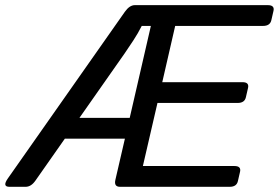

<svg xmlns="http://www.w3.org/2000/svg" viewBox="-59 -720 1075 740"><path d="M-22.5 0Q-51.3 0 -28.8 -32.2L422.4 -674.8Q440.4 -700.2 460.9 -700.2H973.1Q1000 -700.2 995.1 -678.2L986.8 -642.1Q981.9 -620.1 954.6 -620.1H616.2L566.4 -403.3H875.5Q901.9 -403.3 897 -381.3L888.7 -345.2Q883.8 -323.2 856.9 -323.2H547.9L491.7 -80.1H844.7Q871.1 -80.1 866.2 -58.1L857.9 -22Q853 0 826.2 0H403.8Q379.4 0 385.7 -26.9L422.4 -185.5H190.9L77.6 -23.9Q61 0 39.6 0ZM247.1 -265.6H440.9L522.5 -620.1H487.3Q472.7 -591.3 454.8 -564Q437 -536.6 421.4 -514.2Z"/></svg>

Font: Istok Web
Style: BoldItalic
Weight: 700
Italic angle: -13°
Designer: Andrey V. Panov
Foundry: Andrey V. Panov
Version: Version 1.0.2g